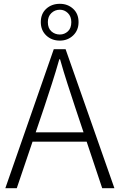

<svg xmlns="http://www.w3.org/2000/svg" viewBox="-20 -987 628 1007"><path d="M8 0 262 -729H324L580 0H516L374 -425Q353 -489 333.5 -549Q314 -609 295 -676H291Q272 -609 252.5 -549Q233 -489 212 -425L68 0ZM127 -244V-293H457V-244ZM294 -774Q251 -774 222.5 -801Q194 -828 194 -871Q194 -915 222.5 -941Q251 -967 294 -967Q335 -967 363.5 -941Q392 -915 392 -871Q392 -828 363.5 -801Q335 -774 294 -774ZM294 -806Q318 -806 336 -822.5Q354 -839 354 -871Q354 -901 336 -918.5Q318 -936 294 -936Q268 -936 249.5 -918.5Q231 -901 231 -871Q231 -839 249.5 -822.5Q268 -806 294 -806Z"/></svg>

Font: Noto Sans KR Thin Light
Style: Regular
Weight: 300
Version: Version 2.004-H2;hotconv 1.0.118;makeotfexe 2.5.65603